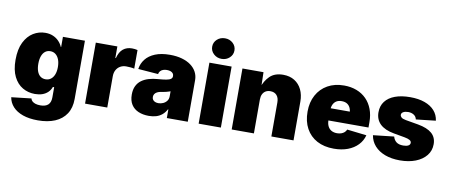

<svg xmlns="http://www.w3.org/2000/svg" viewBox="-80 -1113 3924 1671"><g transform="rotate(10 1882.0 -278.0)"><path d="M310.1 214.8Q232.9 214.8 177 195.1Q121.1 175.3 88.4 139.6Q55.7 104 47.9 56.6L223.1 36.6Q226.1 50.8 237.3 61Q248.5 71.3 266.8 76.9Q285.2 82.5 309.6 82.5Q355.5 82.5 378.2 61Q400.9 39.6 400.9 -4.4V-94.2H389.6Q379.4 -65.9 359.1 -46.4Q338.9 -26.9 310.1 -16.8Q281.2 -6.8 245.1 -6.8Q185.1 -6.8 136 -35.4Q86.9 -64 57.6 -122.6Q28.3 -181.2 28.3 -270.5Q28.3 -364.7 58.8 -426Q89.4 -487.3 138.4 -517.1Q187.5 -546.9 244.1 -546.9Q282.7 -546.9 312.7 -533.9Q342.8 -521 364 -498.8Q385.3 -476.6 397 -449.2H399.9V-539.1H594.2V-24.4Q594.2 54.7 559.3 107.9Q524.4 161.1 460.7 188Q397 214.8 310.1 214.8ZM314.5 -148.9Q341.3 -148.9 360.8 -163.6Q380.4 -178.2 391.4 -205.8Q402.3 -233.4 402.3 -271.5Q402.3 -310.5 391.4 -338.6Q380.4 -366.7 360.8 -381.8Q341.3 -397 314.5 -397Q287.6 -397 268.6 -381.8Q249.5 -366.7 239.5 -338.6Q229.5 -310.5 229.5 -271.5Q229.5 -232.9 239.5 -205.3Q249.5 -177.7 268.6 -163.3Q287.6 -148.9 314.5 -148.9Z M690.4 0V-539.1H880.9V-437H885.7Q900.4 -493.7 932.1 -519Q963.9 -544.4 1009.8 -544.4Q1022.5 -544.4 1034.9 -543Q1047.4 -541.5 1059.1 -538.6V-374Q1045.4 -377.9 1024.2 -379.6Q1002.9 -381.3 987.3 -381.3Q958 -381.3 935.1 -368.2Q912.1 -355 899.4 -331.5Q886.7 -308.1 886.7 -275.9V0Z M1254.4 8.8Q1202.1 8.8 1162.1 -8.3Q1122.1 -25.4 1099.6 -60.3Q1077.1 -95.2 1077.1 -148.4Q1077.1 -193.4 1092.3 -224.6Q1107.4 -255.9 1134.8 -275.9Q1162.1 -295.9 1198.5 -306.6Q1234.9 -317.4 1276.9 -320.3Q1322.8 -323.7 1350.3 -328.6Q1377.9 -333.5 1390.4 -343Q1402.8 -352.5 1402.8 -367.7V-369.6Q1402.8 -383.3 1395.3 -392.6Q1387.7 -401.9 1374.3 -407Q1360.8 -412.1 1341.8 -412.1Q1323.2 -412.1 1308.3 -406.7Q1293.5 -401.4 1283.9 -390.6Q1274.4 -379.9 1271.5 -363.8L1094.2 -377.4Q1101.1 -426.3 1131.1 -464.6Q1161.1 -502.9 1214.8 -524.9Q1268.6 -546.9 1345.7 -546.9Q1404.3 -546.9 1451.2 -533.7Q1498 -520.5 1530.8 -496.3Q1563.5 -472.2 1580.8 -439.5Q1598.1 -406.7 1598.1 -367.7V0H1413.1V-76.2H1409.7Q1393.1 -45.4 1370.1 -26.9Q1347.2 -8.3 1318.4 0.2Q1289.6 8.8 1254.4 8.8ZM1317.9 -114.7Q1339.8 -114.7 1359.6 -123.8Q1379.4 -132.8 1392.1 -149.7Q1404.8 -166.5 1404.8 -190.9V-234.9Q1397 -232.4 1388.4 -229.5Q1379.9 -226.6 1369.9 -224.1Q1359.9 -221.7 1349.4 -219.7Q1338.9 -217.8 1326.7 -215.8Q1304.2 -212.4 1289.8 -204.6Q1275.4 -196.8 1268.3 -185.5Q1261.2 -174.3 1261.2 -160.2Q1261.2 -145.5 1268.6 -135.3Q1275.9 -125 1288.6 -119.9Q1301.3 -114.7 1317.9 -114.7Z M1694.3 0V-539.1H1890.6V0ZM1792.5 -589.8Q1751 -589.8 1722.4 -616.5Q1693.8 -643.1 1693.8 -680.7Q1693.8 -719.2 1722.4 -745.4Q1751 -771.5 1792.5 -771.5Q1833.5 -771.5 1862.1 -745.4Q1890.6 -719.2 1890.6 -680.7Q1890.6 -642.6 1862.1 -616.2Q1833.5 -589.8 1792.5 -589.8Z M2182.6 -299.3V0H1986.3V-539.1H2172.4L2175.8 -398.9H2165.5Q2185.1 -462.4 2227.8 -504.6Q2270.5 -546.9 2346.2 -546.9Q2404.3 -546.9 2446 -521Q2487.8 -495.1 2510.3 -449Q2532.7 -402.8 2532.7 -342.8V0H2336.9V-300.8Q2336.9 -341.3 2316.9 -364Q2296.9 -386.7 2260.3 -386.7Q2236.3 -386.7 2219 -376.2Q2201.7 -365.7 2192.1 -346.4Q2182.6 -327.1 2182.6 -299.3Z M2889.2 10.3Q2803.2 10.3 2740.5 -23.4Q2677.7 -57.1 2643.6 -119.6Q2609.4 -182.1 2609.4 -268.6Q2609.4 -351.6 2643.6 -414.3Q2677.7 -477.1 2739.5 -512Q2801.3 -546.9 2884.8 -546.9Q2945.8 -546.9 2995.8 -527.6Q3045.9 -508.3 3081.5 -472.2Q3117.2 -436 3136.5 -385Q3155.8 -334 3155.8 -270.5V-223.6H2669.4V-331.5H3064.5L2973.1 -310.1Q2973.1 -341.8 2963.4 -363.8Q2953.6 -385.7 2934.6 -397.5Q2915.5 -409.2 2887.2 -409.2Q2859.4 -409.2 2840.3 -397.5Q2821.3 -385.7 2811.3 -363.8Q2801.3 -341.8 2801.3 -310.1V-230Q2801.3 -195.8 2812.7 -172.9Q2824.2 -149.9 2845 -138.4Q2865.7 -127 2894 -127Q2914.1 -127 2930.7 -132.6Q2947.3 -138.2 2959 -148.7Q2970.7 -159.2 2976.6 -173.8L3149.4 -153.8Q3136.7 -104.5 3101.3 -67.4Q3065.9 -30.3 3012.2 -10Q2958.5 10.3 2889.2 10.3Z M3473.6 10.7Q3398.9 10.7 3341.8 -10.7Q3284.7 -32.2 3249.5 -71.5Q3214.4 -110.8 3205.6 -164.6L3389.6 -185.1Q3397.9 -154.8 3419.4 -138.2Q3440.9 -121.6 3480 -121.6Q3508.8 -121.6 3524.9 -130.4Q3541 -139.2 3541 -155.8Q3541 -170.4 3526.1 -179.4Q3511.2 -188.5 3479.5 -194.3L3382.8 -211.4Q3300.8 -226.1 3259.5 -266.1Q3218.3 -306.2 3218.3 -370.1Q3218.3 -426.3 3248.5 -465.8Q3278.8 -505.4 3334.7 -526.1Q3390.6 -546.9 3468.8 -546.9Q3542.5 -546.9 3596.9 -527.3Q3651.4 -507.8 3683.8 -471.4Q3716.3 -435.1 3723.1 -383.8L3549.3 -364.3Q3543.9 -390.1 3522.9 -403.3Q3502 -416.5 3473.6 -416.5Q3447.3 -416.5 3430.4 -407.2Q3413.6 -397.9 3413.6 -381.8Q3413.6 -369.6 3424.3 -359.4Q3435.1 -349.1 3464.4 -343.8L3575.2 -324.7Q3658.2 -310.1 3699 -274.4Q3739.7 -238.8 3739.7 -178.7Q3739.7 -121.1 3705.6 -78.6Q3671.4 -36.1 3611.6 -12.7Q3551.8 10.7 3473.6 10.7Z"/></g></svg>

Font: Inter 18pt Black
Style: Regular
Weight: 900
Designer: Rasmus Andersson
Foundry: rsms
Version: Version 4.001;git-66647c0bb